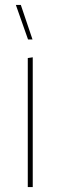

<svg xmlns="http://www.w3.org/2000/svg" viewBox="-20 -754 244 774"><path d="M92 0V-520L112 -523V0ZM93 -595 44 -734H64L111 -595Z"/></svg>

Font: Murecho Thin
Style: Regular
Weight: 100
Designer: Neil Summerour
Foundry: Positype
Version: Version 1.010